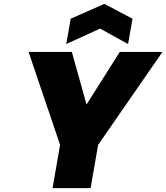

<svg xmlns="http://www.w3.org/2000/svg" viewBox="-20 -974 861 994"><path d="M498 -826 323 -746 346 -877 520 -954 666 -877 643 -746ZM821 -705 488 -224 449 0H252L291 -224L128 -705H352L428 -433L600 -705Z"/></svg>

Font: Fz Poppins ExtBd
Style: Italic
Weight: 800
Italic angle: -10°
Designer: Ninad Kale (Devanagari), Jonny Pinhorn (Latin)
Foundry: Indian Type Foundry
Version: Vit hóa bi Vntype.Com & FontZin.Com